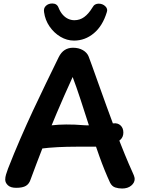

<svg xmlns="http://www.w3.org/2000/svg" viewBox="-20 -1063 820 1102"><path d="M156 -34Q148 -8 129 3.5Q110 15 73 15Q41 15 25.5 0.5Q10 -14 10 -32Q10 -46 14.5 -61Q19 -76 26 -95Q60 -182 96 -265Q132 -348 169 -427.5Q206 -507 243.5 -584Q281 -661 317 -735Q331 -763 351.5 -776Q372 -789 399 -789Q432 -789 456 -775Q480 -761 489 -738Q493 -728 508 -686.5Q523 -645 545 -583Q567 -521 593 -449.5Q619 -378 645.5 -307Q672 -236 696.5 -176.5Q721 -117 738 -80Q743 -70 748 -57Q753 -44 753 -36Q753 -14 733 2.5Q713 19 681 19Q660 19 641.5 13Q623 7 612 -14Q580 -83 550.5 -165.5Q521 -248 494 -332Q467 -416 442.5 -491Q418 -566 397 -621Q348 -514 305 -412.5Q262 -311 225 -216Q188 -121 156 -34ZM159 -274Q159 -294 170.5 -306.5Q182 -319 197.5 -326Q213 -333 224 -335Q246 -340 279.5 -344Q313 -348 359.5 -348.5Q406 -349 467 -344Q479 -343 502 -344Q525 -345 550.5 -347Q576 -349 598 -351.5Q620 -354 631 -355Q656 -358 672 -343Q688 -328 688 -302Q688 -277 671.5 -261.5Q655 -246 628.5 -237Q602 -228 574.5 -224.5Q547 -221 526 -221Q469 -221 416.5 -221Q364 -221 313 -218.5Q262 -216 206 -209Q191 -208 175 -228.5Q159 -249 159 -274ZM405 -830Q364 -830 327 -852Q290 -874 264.5 -911Q239 -948 233 -993Q229 -1016 243.5 -1029.5Q258 -1043 280 -1043Q307 -1043 316 -1019Q326 -994 340.5 -978Q355 -962 372 -954.5Q389 -947 407 -947Q438 -947 463 -965Q488 -983 510 -1019Q517 -1032 526 -1037Q535 -1042 546 -1042Q569 -1042 584.5 -1027Q600 -1012 593 -993Q569 -914 518.5 -872Q468 -830 405 -830Z"/></svg>

Font: Playpen Sans SemiBold
Style: Regular
Weight: 600
Designer: Laura Meseguer, Veronika Burian, José Scaglione
Foundry: TypeTogether
Version: Version 1.001